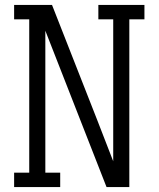

<svg xmlns="http://www.w3.org/2000/svg" viewBox="-20 -755 640 775"><path d="M37 0V-58H98V-677H37V-735H190L373 -269L437 -104V-677H377V-735H563V-677H502V0H410L163 -631V-58H223V0Z"/></svg>

Font: Iosevka Curly Slab LtEx
Style: Regular
Weight: 300
Width: 7
Monospace: yes
Designer: Belleve Invis
Foundry: Belleve Invis
Version: Version 11.1.0; ttfautohint (v1.8.3)